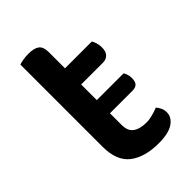

<svg xmlns="http://www.w3.org/2000/svg" viewBox="-191 -678 764 764"><g transform="rotate(-45 191.0 -295.5)"><path d="M105 -208 103 -282H333Q336 -277 339.5 -267.5Q343 -258 343 -246Q343 -225 334.5 -216.5Q326 -208 309 -208ZM67 -264H182V-142Q182 -108 202.5 -93.5Q223 -79 259 -79Q275 -79 294 -84Q313 -89 327 -95Q334 -87 339.5 -76Q345 -65 345 -51Q345 -23 318 -4.5Q291 14 235 14Q157 14 112 -20.5Q67 -55 67 -135ZM136 -370V-461H333Q337 -455 341 -442.5Q345 -430 345 -416Q345 -393 334 -381.5Q323 -370 305 -370ZM182 -236H67V-597Q75 -600 89.5 -602.5Q104 -605 120 -605Q152 -605 167 -593.5Q182 -582 182 -552Z"/></g></svg>

Font: BalooTamma2SemiBold
Style: Regular
Weight: 600
Designer: Divya Kowshik, Shuchita Grover and Ek Type
Foundry: Ek Type
Version: Version 1.700